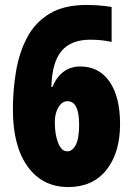

<svg xmlns="http://www.w3.org/2000/svg" viewBox="-20 -744 535 774"><path d="M32 -302Q32 -383 45 -458.5Q58 -534 90 -594Q122 -654 180 -689Q238 -724 328 -724Q354 -724 379.5 -722Q405 -720 430 -716V-575Q390 -584 344 -584Q267 -584 228.5 -539Q190 -494 187 -393H191Q226 -476 304 -476Q379 -476 421.5 -415Q464 -354 464 -244Q464 -128 409 -59Q354 10 255 10Q151 10 91.5 -72.5Q32 -155 32 -302ZM251 -134Q272 -134 285.5 -160Q299 -186 299 -241Q299 -336 252 -336Q230 -336 215.5 -311.5Q201 -287 201 -252Q201 -201 214.5 -167.5Q228 -134 251 -134Z"/></svg>

Font: Noto Sans ExtraCondensed Black
Style: Regular
Weight: 900
Width: 2
Designer: Monotype Design Team
Foundry: Monotype Imaging Inc.
Version: Version 2.013; ttfautohint (v1.8.4.7-5d5b)